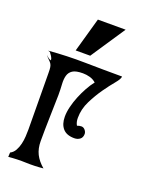

<svg xmlns="http://www.w3.org/2000/svg" viewBox="-131 -748 635 819"><g transform="rotate(20 186.5 -338.5)"><path d="M117 -109Q117 -75 129.5 -50Q142 -25 168 -3Q128 1 89 -0.5Q50 -2 10 2L11 -18Q25 -25 33 -39.5Q41 -54 45 -71Q49 -88 50 -105.5Q51 -123 51 -137Q51 -201 50 -264.5Q49 -328 49 -392Q49 -410 47.5 -419Q46 -428 42 -434Q38 -440 32 -445.5Q26 -451 16 -463Q20 -459 27 -453.5Q34 -448 40 -447V-448Q40 -456 34 -465Q28 -474 24 -479L15 -482Q98 -489 181.5 -487.5Q265 -486 349 -486Q349 -475 330.5 -453Q312 -431 290.5 -400.5Q269 -370 250.5 -333Q232 -296 232 -256Q232 -236 240 -223Q245 -225 249.5 -226Q254 -227 259 -227Q269 -227 276 -218.5Q283 -210 283 -201Q283 -185 272.5 -177Q262 -169 247 -169Q212 -169 195 -188.5Q178 -208 178 -242Q178 -263 184 -287.5Q190 -312 200 -336.5Q210 -361 222.5 -383.5Q235 -406 248 -422Q236 -433 220 -437.5Q204 -442 188 -442Q156 -442 141.5 -432.5Q127 -423 122.5 -406.5Q118 -390 119.5 -367.5Q121 -345 121 -319Q120 -266 118.5 -214Q117 -162 117 -109ZM169 -679H295L191 -523H125Z"/></g></svg>

Font: Germanica
Style: Regular
Weight: 400
Designer: Peter Wiegel
Foundry: Peter Wiegel